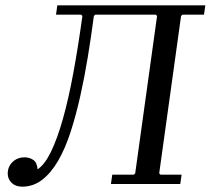

<svg xmlns="http://www.w3.org/2000/svg" viewBox="-20 -690 790 720"><path d="M190 -635 195 -670H575L570 -635ZM63 10Q38 10 23.5 -4.5Q9 -19 9 -39Q9 -65 27 -82.5Q45 -100 73 -100Q90 -100 104.5 -90.5Q119 -81 121 -55Q148 -73 171.5 -121.5Q195 -170 216 -244.5Q237 -319 255 -416.5Q273 -514 289 -630L284 -635H337L332 -630Q322 -554 309.5 -477.5Q297 -401 281 -329.5Q265 -258 245 -196Q225 -134 198.5 -88Q172 -42 138.5 -16Q105 10 63 10ZM664 -635 659 -630 577 -40 582 -35H661L656 0H396L401 -35H482L487 -40L569 -630L564 -635H485L490 -670H750L745 -635Z"/></svg>

Font: Brygada 1918
Style: Italic
Weight: 400
Italic angle: -8°
Designer: Mateusz Machalski | Borys Kosmynka | Przemek Hoffer
Foundry: NIEPODLEGLA 2018
Version: Version 3.006